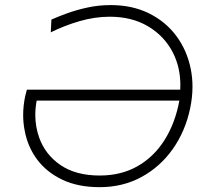

<svg xmlns="http://www.w3.org/2000/svg" viewBox="-20 -746 832 775"><path d="M382.5 9.5Q295 9.5 231.8 -20.5Q168.5 -50.5 130 -102Q91.5 -153.5 79.5 -219.5Q73.5 -250 73.5 -282Q73.5 -318.5 81.5 -357L88.5 -384H707.5Q708 -393.5 708 -403Q708 -474.5 678 -533.5Q644 -600 578.5 -639.2Q513 -678.5 423 -678.5Q363.5 -678.5 302.5 -661Q241.5 -643.5 185 -615.5L187.5 -667Q212 -678 249.5 -691.8Q287 -705.5 332.5 -715.5Q378 -725.5 427 -725.5Q514 -725.5 581.2 -692.2Q648.5 -659 691.8 -600.8Q735 -542.5 750 -467.5Q757 -432.5 757 -396Q757 -353.5 747.5 -308.5Q728 -216 677.2 -144.2Q626.5 -72.5 551 -31.5Q475.5 9.5 382.5 9.5ZM382.5 -37.5Q469.5 -37.5 535.8 -75.5Q602 -113.5 644.8 -181.8Q687.5 -250 704 -340H128Q122.5 -310.5 122.5 -282Q122.5 -234.5 138 -191Q162.5 -122 224.2 -79.8Q286 -37.5 382.5 -37.5Z"/></svg>

Font: Heraclito ExtraLight
Style: Italic
Weight: 200
Italic angle: -12°
Designer: Kostas Bartsokas (font) & Cristiano Sobral (main changes)
Foundry: Kostas Bartsokas (font) & Cristiano Sobral (main changes)
Version: Version 1.00;July 8, 2020;FontCreator 13.0.0.2655 64-bit